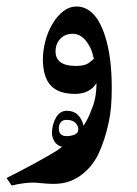

<svg xmlns="http://www.w3.org/2000/svg" viewBox="-33 -346 421 591"><path d="M302 29Q290 86 269 130Q248 172 211 197Q193 209 174 214.5Q155 220 131 220Q118 220 96 218Q78 216 69 216Q41 216 3 225L-13 202Q65 163 123 129Q143 118 158 106Q141 101 134 88.5Q127 76 127 64Q127 38 139 16.5Q151 -5 173 -5Q194 -5 207 8Q220 21 224 41Q239 19 248 -7Q264 -42 264 -90Q243 -57 198 -57Q149 -57 125 -81Q99 -107 99 -164Q99 -191 107 -221Q115 -251 130 -275Q144 -298 162.5 -312Q181 -326 202 -326Q261 -326 290 -236Q311 -173 311 -74Q311 -12 302 29ZM256 -165Q255 -169 251.5 -182Q248 -195 240 -208Q220 -242 191 -242Q167 -242 152.5 -226.5Q138 -211 138 -188Q138 -143 201 -143Q229 -143 242 -153.5Q255 -164 256 -165ZM172 73Q185 73 196.5 68.5Q208 64 208 52Q208 41 199 32Q190 23 172 23Q159 23 153.5 31Q148 39 148 49Q148 73 172 73Z"/></svg>

Font: Mirza Medium
Style: Regular
Weight: 500
Designer: Arabic design by Kourosh Beigpour, Latin design by Eduardo Tunni, engineering by Lasse Fister
Version: Version 1.0010g